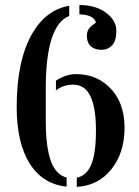

<svg xmlns="http://www.w3.org/2000/svg" viewBox="-20 -729 555 764"><path d="M361.8 -639.2Q354 -669.9 296.4 -671.9H295.9V-709Q362.3 -709 403.3 -677.2Q442.9 -647 442.9 -606.4Q442.9 -565.9 425.8 -548.3Q408.7 -530.8 383.3 -530.8Q357.9 -530.8 341.8 -544.7Q325.7 -558.6 325.7 -587.9Q325.7 -613.3 350.1 -630.4Q356.4 -634.8 361.8 -639.2ZM255.4 -665.5Q162.1 -628.4 162.1 -377V-246.6Q162.1 -90.3 209 -43.5Q224.6 -27.8 245.1 -22.5V13.7Q150.4 3.9 98.6 -77.6Q46.4 -160.2 46.4 -303.2Q46.4 -488.3 108.4 -595.7Q163.1 -689.9 255.4 -706.1ZM270 -392.1Q231.9 -392.1 202.6 -369.1V-408.2Q243.2 -434.1 281.7 -434.1Q320.3 -434.1 352.5 -422.1Q384.8 -410.2 412.1 -384.8Q475.6 -325.2 475.6 -221.2Q475.6 -121.1 423.3 -55.7Q371.1 9.8 285.6 14.6V-22Q342.8 -33.2 356.4 -125Q361.8 -159.7 361.8 -210.9Q361.8 -262.2 355 -297.1Q348.1 -332 335.9 -353.5Q314.5 -392.1 270 -392.1Z"/></svg>

Font: Stardos Stencil
Style: Regular
Weight: 400
Version: Version 1.000